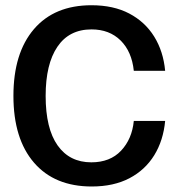

<svg xmlns="http://www.w3.org/2000/svg" viewBox="-20 -682 661 715"><path d="M321.7 12.5Q183.3 12.5 106.7 -76.2Q30 -165 30 -325Q30 -484.2 106.2 -573.3Q182.5 -662.5 320.8 -662.5Q402.5 -662.5 461.2 -631.7Q520 -600.8 554.2 -545.8Q588.3 -490.8 595 -418.3H478.3Q470.8 -490 429.2 -531.2Q387.5 -572.5 320.8 -572.5Q237.5 -572.5 193.8 -507.9Q150 -443.3 150 -325Q150 -203.3 194.6 -140.4Q239.2 -77.5 320 -77.5Q390 -77.5 430.8 -120.8Q471.7 -164.2 478.3 -231.7H595Q588.3 -159.2 554.6 -104.2Q520.8 -49.2 462.1 -18.3Q403.3 12.5 321.7 12.5Z"/></svg>

Font: Familjen Grotesk GF Medium
Style: Regular
Weight: 500
Designer: Anders Wikstroem, Jonas Baeckman, Matilda Gysing, Kristian Moeller
Foundry: Familjen STHLM AB
Version: Version 2.000; Beta; Release 4; Build 6